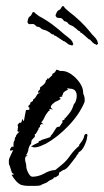

<svg xmlns="http://www.w3.org/2000/svg" viewBox="-20 -617 341 628"><path d="M72 -9Q61 -9 50 -12Q34 -18 18 -45L26 -47L19 -52L11 -77H10Q9 -80 9 -86V-93Q9 -97 14 -107Q19 -117 23 -126L13 -124V-129Q14 -130 16 -134Q17 -137 21 -138Q22 -137 22 -135L24 -137V-142Q24 -146 24.5 -150.5Q25 -155 28 -158Q28 -164 29 -165L30 -169H32V-173L38 -181Q43 -186 44 -186V-187Q43 -186 41 -186Q37 -186 37 -190Q37 -191 38 -192V-197Q39 -198 39 -202Q39 -206 37 -208L44 -216L48 -215L47 -216H49L50 -217L53 -228L58 -220L61 -237Q62 -242 63 -247Q64 -252 65 -257L76 -258V-266H73V-271L78 -276V-275L79 -276V-281L88 -287V-291Q95 -295 100 -305Q103 -312 114 -314H108L109 -315L105 -312V-320H107L108 -322H109L111 -326V-331Q117 -335 123.5 -341Q130 -347 130 -354L134 -357V-361L138 -359L151 -371V-375L159 -380L163 -386Q163 -389 166 -389Q167 -389 170.5 -387.5Q174 -386 176 -385H182Q198 -385 214 -373.5Q230 -362 241 -346Q252 -330 252 -314Q252 -309 255 -304Q256 -301 256.5 -298Q257 -295 257 -291V-287Q257 -283 256 -282Q239 -242 203.5 -205Q168 -168 130 -147Q122 -143 112 -139Q102 -135 92 -135Q89 -135 88 -136L81 -138Q84 -139 90 -143Q92 -144 94 -145Q96 -146 98 -147L104 -150Q106 -150 107 -151L106 -152Q106 -156 111 -156Q117 -160 121 -161L131 -164Q137 -166 141.5 -167.5Q146 -169 146 -173Q150 -176 156 -186Q163 -198 166 -201L175 -203L185 -218L183 -222L191 -226V-230H193Q204 -242 210.5 -251.5Q217 -261 222 -277Q222 -279 225 -279V-280Q231 -292 231 -303Q231 -327 208 -327Q206 -327 203 -328Q199 -328 199 -326H204L199 -322Q194 -320 189.5 -316Q185 -312 185 -305H181Q183 -305 184 -301Q177 -301 174 -297L179 -294Q177 -292 174 -290.5Q171 -289 168 -287Q165 -286 162 -284.5Q159 -283 157 -281Q146 -273 146 -266Q146 -265 147 -264Q148 -263 149.5 -262Q151 -261 153 -259L145 -260Q145 -260 146 -260.5Q147 -261 148 -261Q144 -261 142 -260Q140 -260 142 -258L143 -257Q143 -257 142.5 -257Q142 -257 142 -256Q141 -255 141 -254H139Q135 -249 131.5 -244Q128 -239 126 -234Q122 -225 115 -216L122 -211H115L111 -207V-202L105 -197L107 -196L97 -179L94 -178V-170L83 -158L84 -154H82V-147Q75 -140 73 -129Q72 -119 65 -109H71L63 -104V-101Q62 -100 62 -98Q62 -94 62.5 -91Q63 -88 64 -85Q65 -82 65.5 -79Q66 -76 66 -72Q66 -64 72.5 -51.5Q79 -39 86 -39Q105 -39 124 -49Q142 -60 161 -61L182 -78Q198 -91 210 -109Q223 -127 239 -140H240L238 -142Q241 -146 247 -154Q253 -162 254 -167Q255 -168 255 -171Q255 -173 256 -174Q258 -179 262 -179Q266 -179 266 -174Q266 -171 265 -170Q265 -160 256.5 -141.5Q248 -123 237 -119V-116Q232 -111 227 -102Q220 -93 207.5 -77Q195 -61 187 -61L173 -52V-48Q173 -43 167 -41Q163 -36 157 -37Q154 -31 147 -29Q144 -28 138 -24Q136 -21 128.5 -18Q121 -15 118 -14Q113 -10 106 -9.5Q99 -9 94 -9ZM296 -470Q294 -472 291.5 -472.5Q289 -473 287 -475Q283 -477 279 -482.5Q275 -488 270 -489Q270 -489 269.5 -489Q269 -489 269 -490Q265 -493 255.5 -502Q246 -511 242 -511Q242 -511 242.5 -512Q243 -513 242 -513V-514Q236 -516 232.5 -520Q229 -524 224 -527Q220 -531 216 -532.5Q212 -534 208 -536Q204 -538 202 -541.5Q200 -545 196 -546Q195 -547 193 -547Q191 -547 189 -549Q183 -558 177.5 -558Q172 -558 168 -559Q164 -560 162.5 -564Q161 -568 162 -568Q162 -568 165 -575.5Q168 -583 175 -585Q179 -588 181.5 -593.5Q184 -599 189 -596Q191 -592 192 -591L203 -581Q224 -565 242 -548Q260 -531 276 -511Q281 -504 287.5 -498Q294 -492 298 -484L301 -474Q300 -474 298 -471.5Q296 -469 296 -470ZM216 -468Q214 -469 211.5 -469.5Q209 -470 206 -471Q202 -473 197 -477.5Q192 -482 187 -483Q187 -483 186.5 -483Q186 -483 186 -484Q182 -486 171.5 -493.5Q161 -501 157 -501Q157 -501 157 -502Q157 -503 156 -503V-504Q150 -504 146 -508Q142 -512 137 -514Q133 -517 128.5 -518Q124 -519 119 -521Q115 -523 112.5 -525.5Q110 -528 106 -529Q105 -530 103 -529.5Q101 -529 99 -531Q92 -539 86.5 -538.5Q81 -538 77 -538Q73 -538 71 -542Q69 -546 70 -546Q70 -546 71.5 -553.5Q73 -561 80 -565Q83 -568 85 -573.5Q87 -579 92 -577Q94 -576 94.5 -575Q95 -574 96 -573L108 -564Q131 -552 151 -537Q171 -522 190 -505Q197 -499 204 -494Q211 -489 216 -482L220 -472Q219 -472 217.5 -469.5Q216 -467 216 -468Z"/></svg>

Font: Water Brush
Style: Regular
Weight: 400
Designer: Robert E. Leuschke
Foundry: Robert E. Leuschke
Version: Version 1.010; ttfautohint (v1.8.4.7-5d5b)